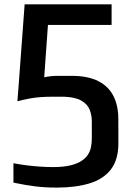

<svg xmlns="http://www.w3.org/2000/svg" viewBox="-20 -860 609 886"><path d="M241.7 5.7Q190 5.7 145 0.3Q100 -5 42 -17.3V-106.7Q76 -100.3 107.8 -96.5Q139.7 -92.7 169.5 -90.8Q199.3 -89 224.3 -89Q272.3 -89 304.5 -96.8Q336.7 -104.7 356.5 -117.8Q376.3 -131 386.7 -147.8Q397 -164.7 400.3 -183.8Q403.7 -203 403.7 -222V-299.7Q403.7 -329.7 393.3 -354.8Q383 -380 355.2 -395.8Q327.3 -411.7 275.7 -413.7H224.3Q194 -413.7 169 -412Q144 -410.3 118.5 -405.7Q93 -401 60.3 -392.7L66 -466L93.7 -840H495V-745H201.3L184 -503.3Q197 -506.3 211.3 -508Q225.7 -509.7 241.3 -510H314.7Q388 -509.3 434.5 -485.2Q481 -461 503.3 -417.2Q525.7 -373.3 526 -313L526.3 -200.7Q526.7 -123 491.5 -77.8Q456.3 -32.7 392.2 -13.5Q328 5.7 241.7 5.7Z"/></svg>

Font: Matangi Light
Style: Regular
Weight: 300
Designer: Prashant Pant
Foundry: The Graphic Ant
Version: Version 3.002